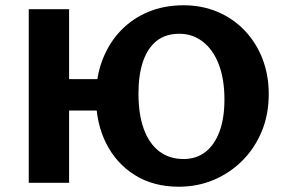

<svg xmlns="http://www.w3.org/2000/svg" viewBox="-20 -693 1089 728"><path d="M658 15Q562 15 491.5 -29Q421 -73 382.5 -149.5Q344 -226 344 -324Q344 -402 368.5 -466Q393 -530 437.5 -576.5Q482 -623 542.5 -648Q603 -673 676 -673Q746 -673 805 -648Q864 -623 907.5 -577.5Q951 -532 975 -470.5Q999 -409 999 -336Q999 -259 972.5 -195Q946 -131 899 -84Q852 -37 790.5 -11Q729 15 658 15ZM89 0V-658H242V0ZM131 -274V-393H433V-274ZM676 -90Q724 -90 758.5 -116.5Q793 -143 812 -193.5Q831 -244 831 -316Q831 -393 809.5 -449Q788 -505 749 -535Q710 -565 660 -565Q608 -565 574 -538Q540 -511 522.5 -460.5Q505 -410 505 -338Q505 -260 525 -204.5Q545 -149 583.5 -119.5Q622 -90 676 -90Z"/></svg>

Font: Ysabeau ExtraBold
Style: Regular
Weight: 800
Designer: Christian Thalmann (Catharsis Fonts)
Version: Version 2.002